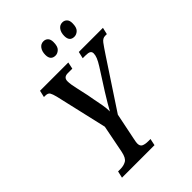

<svg xmlns="http://www.w3.org/2000/svg" viewBox="-257 -1029 1148 1148"><g transform="rotate(-45 317.5 -454.5)"><path d="M82 0 92 -43H113Q139 -43 160 -54.5Q181 -66 190 -110L225 -288L149 -618Q142 -646 134.5 -658.5Q127 -671 104 -671H93L103 -714H342L333 -671H295Q259 -671 259 -638Q259 -612 269 -570.5Q279 -529 286 -493L294 -449Q300 -421 305.5 -389.5Q311 -358 311 -331Q322 -351 336.5 -376Q351 -401 373 -436L456 -566Q473 -593 480.5 -611.5Q488 -630 488 -645Q488 -659 478 -665Q468 -671 443 -671H421L431 -714H635L625 -671H610Q590 -671 574.5 -650.5Q559 -630 530 -586L331 -284L296 -113Q291 -90 291 -80Q291 -57 306.5 -50Q322 -43 347 -43H366L357 0ZM477 -797Q437 -797 437 -843Q437 -872 450.5 -890.5Q464 -909 486 -909Q503 -909 514.5 -897.5Q526 -886 526 -863Q526 -826 510.5 -811.5Q495 -797 477 -797ZM318 -797Q277 -797 277 -843Q277 -872 290.5 -890.5Q304 -909 326 -909Q344 -909 355 -897.5Q366 -886 366 -863Q366 -826 350.5 -811.5Q335 -797 318 -797Z"/></g></svg>

Font: Noto Serif ExtraCondensed Medium
Style: Italic
Weight: 500
Width: 2
Italic angle: -12°
Designer: Monotype Design Team
Foundry: Monotype Imaging Inc.
Version: Version 2.013; ttfautohint (v1.8.4.7-5d5b)